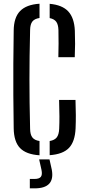

<svg xmlns="http://www.w3.org/2000/svg" viewBox="-20 -826 470 1030"><path d="M192 7Q120.5 2.5 87.5 -31.8Q54.5 -66 53.5 -138Q52 -233.5 51.5 -316.8Q51 -400 51.5 -483.2Q52 -566.5 53.5 -661.5Q54 -732 87.8 -766.8Q121.5 -801.5 192 -806V-729.5Q165.5 -725.5 153.8 -710.8Q142 -696 141.5 -665Q139.5 -589 138.8 -524.8Q138 -460.5 138 -399.8Q138 -339 138.8 -274.8Q139.5 -210.5 141.5 -134.5Q142 -103.5 153.8 -88.5Q165.5 -73.5 192 -69.5ZM293 -519Q294 -558 294.2 -592Q294.5 -626 293.5 -665Q292.5 -694.5 281.8 -709.2Q271 -724 246.5 -729V-805.5Q314 -799.5 346.2 -764.8Q378.5 -730 381.5 -661.5Q383 -624 382.8 -590.2Q382.5 -556.5 381 -519ZM246.5 6.5V-69.5Q273 -74 284.5 -89Q296 -104 297.5 -134.5Q299 -168.5 298.8 -202.2Q298.5 -236 297 -290H385Q386.5 -245 386.8 -209Q387 -173 385.5 -138Q382.5 -66.5 350 -32.5Q317.5 1.5 246.5 6.5ZM140 184.5V134H165Q190 134 199 122.8Q208 111.5 202.5 85L190 29H245.5L258 85Q276 184.5 165.5 184.5Z"/></svg>

Font: Big Shoulders Stencil Text Medium
Style: Regular
Weight: 500
Designer: Patric King
Foundry: XO Type Co
Version: Version 1.000